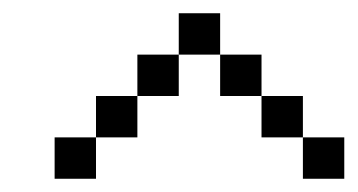

<svg xmlns="http://www.w3.org/2000/svg" viewBox="-20 -895 540 290"><path d="M62.5 -687.5H125V-625H62.5ZM437.5 -687.5H500V-625H437.5V-687.5H375V-750H437.5ZM125 -750H187.5V-687.5H125ZM187.5 -812.5H250V-750H187.5ZM312.5 -812.5H375V-750H312.5V-812.5H250V-875H312.5Z"/></svg>

Font: HE신이문
Style: regular
Weight: 500
Monospace: yes
Designer: Taeyun An (WindowsTiger)
Version: v1.1